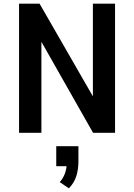

<svg xmlns="http://www.w3.org/2000/svg" viewBox="-20 -725 733 1048"><path d="M84 0V-705H196L498 -180H487V-705H608V0H488L194 -518H206V0ZM356 303 306 269Q325 248 334.5 221.5Q344 195 344 168L366 182H287V73H408V156Q408 200 396.5 236.5Q385 273 356 303Z"/></svg>

Font: Nunito Sans 7pt Condensed
Style: Bold
Weight: 700
Width: 3
Designer: Vernon Adams
Foundry: Vernon Adams
Version: Version 3.101;gftools[0.9.27]